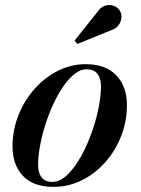

<svg xmlns="http://www.w3.org/2000/svg" viewBox="-20 -721 550 751"><path d="M189 10Q110.5 10 69.8 -33Q29 -76 29 -148Q29 -212 52 -270Q75 -328 115 -373Q155 -418 206.5 -444Q258 -470 314.5 -470Q394 -470 435.2 -426Q476.5 -382 476.5 -310Q476.5 -246.5 454 -189Q431.5 -131.5 391.8 -86.5Q352 -41.5 300 -15.8Q248 10 189 10ZM185.5 -9.5Q209 -9.5 231.8 -27.2Q254.5 -45 275.8 -75.5Q297 -106 315 -144.8Q333 -183.5 346.5 -225.8Q360 -268 367.5 -309Q375 -350 375 -385Q375 -415 361 -432.5Q347 -450 318 -450Q295 -450 272.2 -432.2Q249.5 -414.5 228.2 -384Q207 -353.5 189 -314.8Q171 -276 157.5 -233.8Q144 -191.5 136.5 -150.5Q129 -109.5 129 -74.5Q129 -44.5 142.8 -27Q156.5 -9.5 185.5 -9.5ZM282.5 -549 271.5 -562 363.5 -677.5Q373 -691 385.5 -696.5Q398 -702 410.2 -701.2Q422.5 -700.5 432.5 -694.8Q442.5 -689 448 -680.5Q456.5 -667.5 455 -651.5Q453.5 -635.5 443.5 -622.2Q433.5 -609 416.5 -603.5Z"/></svg>

Font: Bodoni Moda 11pt SemiBold
Style: Italic
Weight: 600
Italic angle: -13°
Designer: Owen Earl
Foundry: indestructible type
Version: Version 2.004